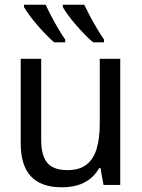

<svg xmlns="http://www.w3.org/2000/svg" viewBox="-20 -786 603 816"><path d="M243 10Q155 10 111.5 -36.5Q68 -83 68 -177V-536H155V-192Q155 -125 181 -94Q207 -63 267 -63Q317 -63 347 -86Q377 -109 390.5 -153Q404 -197 404 -259V-536H491V0H420L407 -72H402Q385 -43 361.5 -25Q338 -7 308.5 1.5Q279 10 243 10ZM376 -606Q360 -619 341 -638.5Q322 -658 303 -680Q284 -702 269 -722.5Q254 -743 247 -756V-766H338Q348 -745 362.5 -717.5Q377 -690 393 -663.5Q409 -637 422 -618V-606ZM210 -606Q194 -620 175.5 -639Q157 -658 138 -680Q119 -702 104.5 -722Q90 -742 82 -756V-766H174Q185 -742 199 -715.5Q213 -689 228 -663.5Q243 -638 257 -618V-606Z"/></svg>

Font: Noto Sans Mono SemiCondensed
Style: Regular
Weight: 400
Width: 4
Designer: Monotype Design Team
Foundry: Monotype Imaging Inc.
Version: Version 2.010